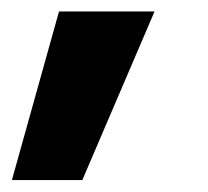

<svg xmlns="http://www.w3.org/2000/svg" viewBox="-69 -146 354 326"><path d="M-48.8 159.7 31.2 -126.5H193.4L70.8 159.7Z"/></svg>

Font: Inter Display Extra Bold
Style: Italic
Weight: 800
Italic angle: -9.39999°
Designer: Rasmus Andersson
Foundry: rsms
Version: Version 4.000;git-4fc901f